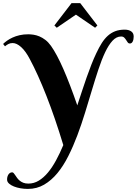

<svg xmlns="http://www.w3.org/2000/svg" viewBox="-100 -950 878 1232"><path d="M82 228Q117.7 228 148.7 209.2Q179.7 190.4 207.3 157.5Q234.9 124.5 259.5 79.1Q284.2 33.7 306.2 -19Q252.9 -194.8 198.2 -334Q143.6 -473.1 91.8 -569.8Q64.9 -621.6 35.9 -647.7Q6.8 -673.8 -19 -673.8Q-34.7 -673.8 -46.9 -667.2Q-59.1 -660.6 -67.9 -652.8L-80.1 -668Q-69.8 -678.2 -54.7 -689Q-39.6 -699.7 -19.5 -709Q0.5 -718.3 25.6 -724.1Q50.8 -730 81.1 -730Q96.2 -730 114.7 -727.3Q133.3 -724.6 152.6 -716.6Q171.9 -708.5 190.9 -694.1Q210 -679.7 227.1 -655.8Q264.6 -603 306.6 -507.1Q348.6 -411.1 396 -273.9Q411.1 -319.3 425.8 -364.5Q440.4 -409.7 455.6 -452.4Q470.7 -495.1 486.1 -534.7Q501.5 -574.2 518.1 -608.9Q535.2 -645.5 553 -673.6Q570.8 -701.7 592 -720.7Q613.3 -739.7 639.6 -749.8Q666 -759.8 700.2 -759.8Q725.6 -759.8 741.7 -748.8Q757.8 -737.8 757.8 -715.8Q757.8 -696.3 751.5 -683.6Q745.1 -670.9 733.9 -670.9Q724.6 -670.9 719.5 -678Q714.4 -685.1 709.2 -693.4Q704.1 -701.7 697 -708.7Q689.9 -715.8 676.8 -715.8Q647 -715.8 621.8 -688.5Q596.7 -661.1 574.5 -614.3Q552.2 -567.4 531.5 -504.6Q510.7 -441.9 489.7 -371.6Q468.8 -301.3 445.8 -226.8Q422.9 -152.3 396.5 -82Q370.1 -11.7 338.6 51Q307.1 113.8 268.6 160.6Q230 207.5 183.1 234.9Q136.2 262.2 79.1 262.2Q54.2 262.2 31 258.1Q7.8 253.9 -10.5 246.6Q-28.8 239.3 -40.8 229Q-52.7 218.8 -54.2 207Q-55.2 198.2 -53.5 189.2Q-51.8 180.2 -47.9 172.9Q-43.9 165.5 -37.4 160.6Q-30.8 155.8 -22 155.8Q-16.6 155.8 -12 161.1Q-7.3 166.5 -2 174.6Q3.4 182.6 10 191.9Q16.6 201.2 26.4 209.2Q36.1 217.3 49.6 222.7Q63 228 82 228ZM415 -929.7 524.9 -786.6 510.3 -772 387.2 -856 264.2 -772 249 -786.6 358.9 -929.7Z"/></svg>

Font: Berkshire Swash
Style: Regular
Weight: 400
Designer: Astigmatic (AOETI)
Foundry: Astigmatic (AOETI)
Version: Version 1.001